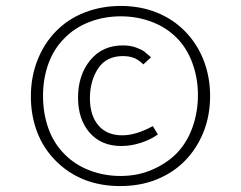

<svg xmlns="http://www.w3.org/2000/svg" viewBox="-20 -577 812 647"><path d="M168 -35Q126 -77 105 -132.5Q84 -188 84 -252Q84 -317 106 -373.5Q128 -430 168 -471Q210 -514 266.5 -535.5Q323 -557 387 -557Q452 -557 507.5 -535Q563 -513 604 -471Q645 -429 666.5 -373Q688 -317 688 -254Q688 -187 665.5 -131.5Q643 -76 604 -36Q564 5 508.5 27.5Q453 50 385 50Q253 50 168 -35ZM575 -60Q610 -96 628.5 -147.5Q647 -199 647 -257Q647 -313 628.5 -364Q610 -415 575 -450Q540 -485 491 -503.5Q442 -522 387 -522Q331 -522 281.5 -503Q232 -484 197 -448Q161 -412 143 -362Q125 -312 125 -254Q125 -195 143 -144.5Q161 -94 197 -58Q232 -22 281.5 -3Q331 16 386 16Q444 16 492.5 -5Q541 -26 575 -60ZM243 -248Q243 -324 284 -374Q325 -424 394 -424Q420 -424 439.5 -416.5Q459 -409 466.5 -403Q474 -397 489 -384L463 -360Q448 -375 432 -381.5Q416 -388 394 -388Q338 -388 310.5 -346Q283 -304 283 -246Q283 -188 311.5 -154.5Q340 -121 392 -121Q438 -121 495 -152L512 -124Q487 -106 454 -95.5Q421 -85 389 -85Q321 -85 282 -130Q243 -175 243 -248Z"/></svg>

Font: Bellota Light
Style: Regular
Weight: 300
Designer: Kemie Guaida
Foundry: Kemie Guaida
Version: Version 4.001